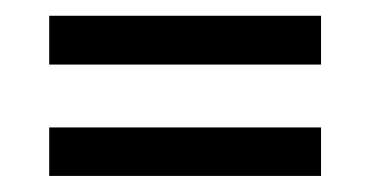

<svg xmlns="http://www.w3.org/2000/svg" viewBox="-20 -319 463 240"><path d="M381.3 -299.3V-238.3H41.5V-299.3ZM381.3 -159.7V-99.1H41.5V-159.7Z"/></svg>

Font: Lateef Medium
Style: Regular
Weight: 500
Designer: SIL International
Foundry: SIL International
Version: Version 4.200